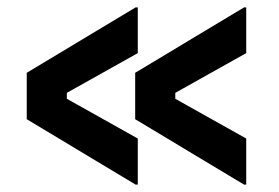

<svg xmlns="http://www.w3.org/2000/svg" viewBox="-20 -506 751 517"><path d="M637 -9 344 -185V-310L637 -486H643V-363L452 -256V-240L643 -133V-9ZM345 -9 52 -185V-310L345 -486H351V-363L160 -256V-240L351 -133V-9Z"/></svg>

Font: Space Grotesk SemiBold
Style: Regular
Weight: 600
Designer: Florian Karsten
Foundry: Florian Karsten
Version: Version 2.000